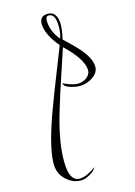

<svg xmlns="http://www.w3.org/2000/svg" viewBox="-345 -508 758 1079"><g transform="rotate(-20 34.0 31.5)"><path d="M-47 504Q-95 504 -133 466Q-170 429 -170 378Q-170 334 -144.5 255.5Q-119 177 -65 64Q-27 -16 12.5 -94.5Q52 -173 91 -252Q36 -331 36 -389Q36 -441 80 -441Q137 -441 137 -372Q137 -338 117 -276Q146 -244 165 -221Q184 -198 194 -184Q238 -122 238 -77Q238 -39 201 -17Q169 3 129 3Q104 3 72 -9Q32 -24 32 -43Q32 -46 34 -46Q34 -46 34 -46Q29 -45 61 -30Q95 -13 121 -13Q148 -13 170 -28Q193 -45 193 -70Q193 -135 104 -235Q70 -156 36 -77.5Q2 1 -30 80Q-71 180 -91 261Q-111 342 -111 403Q-111 492 -53 492Q-15 492 39 459Q29 477 2 490Q-28 504 -47 504ZM106 -285Q123 -325 123 -372Q123 -430 86 -430Q69 -430 69 -394Q69 -338 106 -285Z"/></g></svg>

Font: Ruthie
Style: Regular
Weight: 400
Designer: Robert E. Leuschke
Foundry: Robert E. Leuschke
Version: Version 1.012